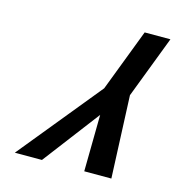

<svg xmlns="http://www.w3.org/2000/svg" viewBox="-100 -761 825 855"><g transform="rotate(15 312.5 -333.5)"><path d="M581.8 -667H463.1L353.4 -380L43.2 0H168.2L366.7 -261L363.2 0H488.2L472.1 -380Z"/></g></svg>

Font: Din Kursivschrift
Style: Extended Italic
Weight: 400
Version: Version 1.089